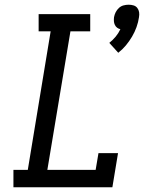

<svg xmlns="http://www.w3.org/2000/svg" viewBox="-20 -795 640 815"><path d="M482 -571 444 -613Q459 -625 471 -639.5Q483 -654 491 -671Q483 -673 477 -677.5Q471 -682 467.5 -689.5Q464 -697 463.5 -705Q463 -713 464 -722Q466 -733 471 -743Q476 -753 484.5 -761Q493 -769 504 -772Q515 -775 526 -775Q537 -775 547 -772Q557 -769 563 -761Q569 -753 570.5 -743Q572 -733 570 -722Q567 -701 559.5 -680Q552 -659 540.5 -639.5Q529 -620 514.5 -602.5Q500 -585 482 -571ZM37 0V-74H98L195 -662H144V-735H363V-662H279L181 -74H386L398 -145H481L457 0Z"/></svg>

Font: Iosevka Slab Extended
Style: Italic
Weight: 400
Width: 7
Italic angle: -9°
Monospace: yes
Designer: Belleve Invis
Foundry: Belleve Invis
Version: Version 11.1.0; ttfautohint (v1.8.3)